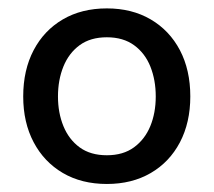

<svg xmlns="http://www.w3.org/2000/svg" viewBox="-20 -760 516 464"><path d="M238.3 -315.4Q177.2 -315.4 131.8 -342Q86.4 -368.7 61.3 -416.3Q36.1 -463.9 36.1 -526.9Q36.1 -590.8 61.3 -638.7Q86.4 -686.5 131.8 -713.1Q177.2 -739.7 238.3 -739.7Q298.8 -739.7 344.2 -713.1Q389.6 -686.5 414.8 -638.7Q439.9 -590.8 439.9 -526.9Q439.9 -463.9 414.8 -416Q389.6 -368.2 344.2 -341.8Q298.8 -315.4 238.3 -315.4ZM238.3 -384.8Q277.8 -384.8 304 -404.1Q330.1 -423.3 343.3 -455.3Q356.4 -487.3 356.4 -526.9Q356.4 -566.4 343.5 -598.9Q330.6 -631.3 304.2 -650.6Q277.8 -669.9 238.3 -669.9Q198.7 -669.9 172.6 -650.9Q146.5 -631.8 133.3 -599.4Q120.1 -566.9 120.1 -526.9Q120.1 -487.3 133.3 -455.1Q146.5 -422.9 172.6 -403.8Q198.7 -384.8 238.3 -384.8Z"/></svg>

Font: Inter 17pt
Style: Regular
Weight: 400
Version: Version 4.001;git-66647c0bb